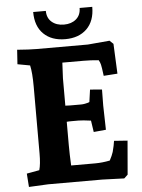

<svg xmlns="http://www.w3.org/2000/svg" viewBox="-60 -945 736 997"><g transform="rotate(-5 308.0 -446.5)"><path d="M46 -635 51 -710Q115 -705 151 -705H419L533 -715L552 -697L559 -541L487 -536Q481 -584 478 -595Q475 -608 468 -619Q428 -623 389 -623H279Q275 -551 275 -542V-399Q285 -398 301 -398H357Q366 -398 377 -400Q388 -402 394 -404L401 -407L410 -471L472 -466Q471 -403 471 -383L474 -256L410 -250L401 -310Q357 -316 337 -316H306Q282 -316 275 -315V-193Q275 -147 278 -87H403Q440 -87 480 -95Q493 -119 499 -138Q508 -172 511 -195L581 -190L566 -14L547 4Q453 0 433 0H151L50 5L45 -65L111 -77Q120 -107 120 -163V-512Q120 -585 111 -623ZM393 -898H459Q459 -824 417.5 -783.5Q376 -743 305 -743Q234 -743 192.5 -783.5Q151 -824 151 -898H217Q217 -861 241.5 -840Q266 -819 305 -819Q344 -819 368.5 -840Q393 -861 393 -898Z"/></g></svg>

Font: Andada
Style: Bold
Weight: 700
Designer: Carolina Giovagnoli
Foundry: Carolina Giovagnoli
Version: Version 1.003